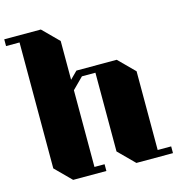

<svg xmlns="http://www.w3.org/2000/svg" viewBox="-125 -990 1025 1100"><g transform="rotate(-15 387.5 -440.0)"><path d="M765 -40V0H548L455 -93V-560H375L310 -495V-40H370V0H173L80 -93V-840H0V-880H217L310 -787V-557L353 -600H592L685 -507V-40Z"/></g></svg>

Font: Kumar One
Style: Regular
Weight: 400
Designer: Parimal Parmar
Foundry: Indian Type Foundry
Version: Version 1.001;PS 1.001;hotconv 1.0.88;makeotf.lib2.5.647800